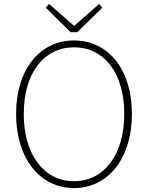

<svg xmlns="http://www.w3.org/2000/svg" viewBox="-20 -945 754 978"><path d="M357 13C529 13 652 -136 652 -365C652 -594 529 -739 357 -739C185 -739 62 -594 62 -365C62 -136 185 13 357 13ZM357 -22C204 -22 101 -157 101 -365C101 -573 204 -704 357 -704C510 -704 613 -573 613 -365C613 -157 510 -22 357 -22ZM340 -781H374L501 -906L485 -925L360 -815H355L230 -925L213 -906Z"/></svg>

Font: Noto Sans CJK SC Thin
Style: Regular
Weight: 100
Designer: Ryoko NISHIZUKA 西塚涼子 (kana, bopomofo & ideographs); Paul D. Hunt (Latin, Greek & Cyrillic); Sandoll Communications 산돌커뮤니
Foundry: Adobe
Version: Version 2.004;hotconv 1.0.118;makeotfexe 2.5.65603